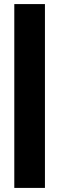

<svg xmlns="http://www.w3.org/2000/svg" viewBox="-20 -720 290 940"><path d="M50 200H200V-700H50Z"/></svg>

Font: LS-VG5000 Bold
Style: Regular
Weight: 400
Designer: Justin Bihan, 2021
Foundry: Justin Bihan, 2021
Version: Version 1.000;Glyphs 3.1.2 (3151)